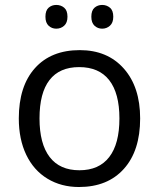

<svg xmlns="http://www.w3.org/2000/svg" viewBox="-20 -748 644 778"><path d="M547.9 -268.1Q547.9 -137.2 481.9 -63.7Q416 9.8 299.8 9.8Q228 9.8 172.4 -23.9Q116.7 -57.6 86.4 -120.6Q56.2 -183.6 56.2 -268.1Q56.2 -398.9 121.6 -471.9Q187 -544.9 303.2 -544.9Q415.5 -544.9 481.7 -470.2Q547.9 -395.5 547.9 -268.1ZM140.1 -268.1Q140.1 -165.5 181.2 -111.8Q222.2 -58.1 301.8 -58.1Q381.3 -58.1 422.6 -111.6Q463.9 -165 463.9 -268.1Q463.9 -370.1 422.6 -423.1Q381.3 -476.1 300.8 -476.1Q221.2 -476.1 180.7 -423.8Q140.1 -371.6 140.1 -268.1ZM164.1 -680.2Q164.1 -705.6 177 -716.8Q189.9 -728 208 -728Q226.6 -728 240 -716.8Q253.4 -705.6 253.4 -680.2Q253.4 -655.8 240 -643.8Q226.6 -631.8 208 -631.8Q189.9 -631.8 177 -643.8Q164.1 -655.8 164.1 -680.2ZM350.1 -680.2Q350.1 -705.6 363 -716.8Q376 -728 394 -728Q412.1 -728 425.5 -716.8Q439 -705.6 439 -680.2Q439 -655.8 425.5 -643.8Q412.1 -631.8 394 -631.8Q376 -631.8 363 -643.8Q350.1 -655.8 350.1 -680.2Z"/></svg>

Font: Zoram GWebM
Style: Regular
Weight: 400
Foundry: Ascender Corporation
Version: Version 1.000